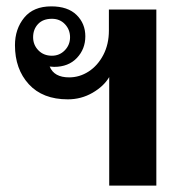

<svg xmlns="http://www.w3.org/2000/svg" viewBox="-20 -583 569 603"><path d="M323 -341Q306 -312 270.5 -291.5Q235 -271 193 -271Q114 -271 70.5 -318.5Q27 -366 27 -441Q27 -492 56 -527.5Q85 -563 141 -563Q193 -563 220.5 -536Q248 -509 248 -469Q248 -429 221.5 -401Q195 -373 150 -373L136 -374Q150 -340 197 -340Q230 -340 258.5 -358.5Q287 -377 304.5 -410.5Q322 -444 322 -487V-553H471V0H323ZM200 -466Q200 -490 184 -507Q168 -524 143 -524Q115 -524 99.5 -507.5Q84 -491 84 -466Q84 -442 100.5 -425Q117 -408 143 -408Q167 -408 183.5 -425Q200 -442 200 -466Z"/></svg>

Font: Taviraj DemiBold
Style: Regular
Weight: 600
Designer: Katatrad Team
Foundry: CadsonDemak
Version: Version 1.030